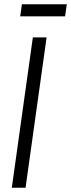

<svg xmlns="http://www.w3.org/2000/svg" viewBox="-20 -874 331 894"><path d="M197 -700 99 0H35L133 -700ZM291 -854 283 -798H74L82 -854Z"/></svg>

Font: Pathway Extreme Condensed ExtraLight
Style: Italic
Weight: 250
Width: 3
Italic angle: -8°
Version: Version 1.001;gftools[0.9.26]